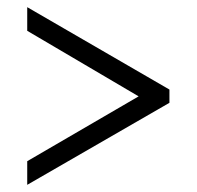

<svg xmlns="http://www.w3.org/2000/svg" viewBox="-20 -626 550 536"><path d="M56 -110V-176L367 -357L56 -540V-606L453 -376V-339Z"/></svg>

Font: Noto Serif Bengali SemiCondensed Medium
Style: Regular
Weight: 500
Width: 4
Designer: Juan Bruce, Universal Thirst, Indian Type Foundry and the Monotype Design Team.
Foundry: Monotype Imaging Inc.
Version: Version 2.003; ttfautohint (v1.8.4.7-5d5b)